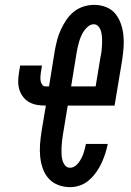

<svg xmlns="http://www.w3.org/2000/svg" viewBox="-20 -763 540 791"><path d="M269 8Q243 8 219.5 -1Q196 -10 180 -28Q164 -46 156 -69.5Q148 -93 145.5 -118Q143 -143 145 -169Q147 -195 151 -221L169 -328H167Q149 -328 132 -331Q115 -334 100.5 -342Q86 -350 75.5 -363.5Q65 -377 60 -393Q55 -409 55 -426.5Q55 -444 58 -462L63 -493H153L148 -462Q147 -454 146.5 -445.5Q146 -437 147.5 -429Q149 -421 154 -414Q159 -407 167 -407H182L206 -556Q210 -577 215.5 -598.5Q221 -620 230.5 -640.5Q240 -661 253 -680.5Q266 -700 284 -714.5Q302 -729 324 -736Q346 -743 368 -743Q393 -743 416.5 -734Q440 -725 455 -706.5Q470 -688 478 -665Q486 -642 488.5 -617Q491 -592 489 -566Q487 -540 483 -514L452 -328H259L239 -207Q237 -194 235.5 -181Q234 -168 233.5 -155Q233 -142 233.5 -129Q234 -116 237 -104Q240 -92 247.5 -82Q255 -72 269 -72Q279 -72 288 -78Q297 -84 303.5 -92.5Q310 -101 315 -110.5Q320 -120 323.5 -130Q327 -140 329.5 -150Q332 -160 334 -170H424Q420 -150 413.5 -130Q407 -110 398 -90.5Q389 -71 376 -53Q363 -35 346.5 -20.5Q330 -6 309.5 1Q289 8 269 8ZM273 -407H374L394 -528Q397 -541 398.5 -554Q400 -567 400.5 -580Q401 -593 400.5 -605.5Q400 -618 397 -630.5Q394 -643 386.5 -653Q379 -663 366 -663Q354 -663 343.5 -654.5Q333 -646 326 -635.5Q319 -625 314 -613.5Q309 -602 305.5 -590Q302 -578 299.5 -566Q297 -554 295 -542Z"/></svg>

Font: Iosevka SS04 Medium Oblique
Style: Regular
Weight: 500
Italic angle: -9°
Monospace: yes
Designer: Belleve Invis
Foundry: Belleve Invis
Version: Version 19.0.0; ttfautohint (v1.8.4)